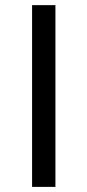

<svg xmlns="http://www.w3.org/2000/svg" viewBox="-20 -731 342 751"><path d="M196.8 -710.9V0H105.5V-710.9Z"/></svg>

Font: Inter 20pt ExtraBold
Style: Regular
Weight: 800
Version: Version 4.001;git-66647c0bb